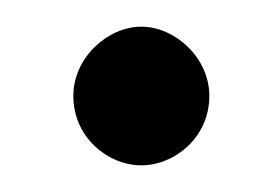

<svg xmlns="http://www.w3.org/2000/svg" viewBox="-20 -358 210 144"><path d="M35 -286C35 -255 61 -234 86 -234C111 -234 137 -255 137 -286C137 -315 111 -338 86 -338C61 -338 35 -315 35 -286Z"/></svg>

Font: Hejaz
Style: Regular
Weight: 400
Designer: Bandar Raffah (Arabic) and Santiago Orozco (Latin)
Foundry: Caramella and Typemade
Version: Version 1.010;hotconv 1.0.109;makeotfexe 2.5.65596